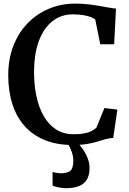

<svg xmlns="http://www.w3.org/2000/svg" viewBox="-20 -772 697 1037"><path d="M371 11Q286.5 11 221.8 -15.5Q157 -42 113 -91.2Q69 -140.5 46.8 -210Q24.5 -279.5 24.5 -365.5Q24.5 -452.5 52 -523.8Q79.5 -595 128.8 -646Q178 -697 244 -724.8Q310 -752.5 387.5 -752.5Q422.5 -752.5 453.8 -749Q485 -745.5 512.2 -740.8Q539.5 -736 563.2 -731.8Q587 -727.5 606.5 -725.5L596.5 -533H521.5L494.5 -666.5Q487 -673.5 470.8 -679.8Q454.5 -686 429.8 -690.2Q405 -694.5 372 -694.5Q312 -694.5 265 -658.8Q218 -623 191 -553.5Q164 -484 164 -381.5Q164 -312 177 -251.2Q190 -190.5 216.2 -144.8Q242.5 -99 282.8 -73Q323 -47 377.5 -47Q413 -47 436.5 -51.8Q460 -56.5 475 -64.5Q490 -72.5 500.5 -82L544 -188.5L614 -180L591.5 -27Q569 -26 548.8 -20Q528.5 -14 505 -6.8Q481.5 0.5 449.2 5.8Q417 11 371 11ZM336.5 244.5Q318 244.5 297.5 240.2Q277 236 264 231V156.5Q274.5 160 288 162Q301.5 164 308.5 164Q340 164 358 151.8Q376 139.5 376 94Q376 74.5 369.8 55.2Q363.5 36 355.8 20.8Q348 5.5 343 -1.5L378.5 -6L397.5 -1.5Q408.5 8 424.2 29.2Q440 50.5 452.2 79.5Q464.5 108.5 463.5 141Q462.5 178.5 446.8 201.5Q431 224.5 402.8 234.5Q374.5 244.5 336.5 244.5Z"/></svg>

Font: Merriweather 20pt SemiBold
Style: Regular
Weight: 600
Version: Version 2.100